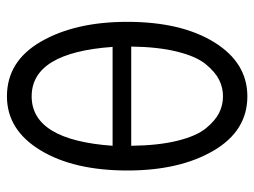

<svg xmlns="http://www.w3.org/2000/svg" viewBox="-112 -630 750 567"><g transform="rotate(-90 263.5 -347.0)"><path d="M43 -346Q43 -505 103 -603.5Q163 -702 262 -702Q366 -702 424 -601Q482 -500 482 -347Q482 -187 421.5 -89.5Q361 8 262 8Q160 8 101.5 -92Q43 -192 43 -346ZM116 -335V-334Q117 -254 131 -198Q145 -142 167.5 -114.5Q190 -87 213 -75.5Q236 -64 262 -64Q288 -64 311 -75.5Q334 -87 357 -115Q380 -143 394 -199.5Q408 -256 409 -335ZM116 -390H408Q391 -629 262 -629Q133 -629 116 -390Z"/></g></svg>

Font: Coval
Style: ExtraLight
Weight: 250
Foundry: Context Ltd
Version: Version 001.000